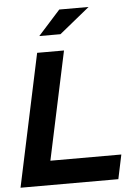

<svg xmlns="http://www.w3.org/2000/svg" viewBox="-60 -964 737 1011"><g transform="rotate(-5 308.0 -458.5)"><path d="M7 0 156 -700H298L176 -128H551L524 0ZM292 -917H447L287 -787H175Z"/></g></svg>

Font: Red Hat Display
Style: Bold Italic
Weight: 700
Italic angle: -12°
Designer: Pentagram / MCKL
Foundry: Pentagram / MCKL
Version: Version 1.003; Red Hat Display Bold Italic